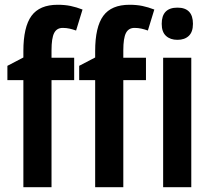

<svg xmlns="http://www.w3.org/2000/svg" viewBox="-20 -785 885 805"><path d="M291 -449H196V0H78V-449H11V-509L78 -544V-571Q78 -672 112 -718.5Q146 -765 222 -765Q252 -765 276 -760Q300 -755 326 -745L299 -657Q285 -662 271.5 -665Q258 -668 243 -668Q218 -668 207 -646.5Q196 -625 196 -574V-543H291ZM592 -449H497V0H379V-449H312V-509L379 -544V-571Q379 -672 413 -718.5Q447 -765 523 -765Q553 -765 577 -760Q601 -755 627 -745L600 -657Q586 -662 572.5 -665Q559 -668 544 -668Q519 -668 508 -646.5Q497 -625 497 -574V-543H592ZM724 -753Q789 -753 789 -685Q789 -651 771.5 -634.5Q754 -618 724 -618Q694 -618 676 -634.5Q658 -651 658 -685Q658 -753 724 -753ZM782 -543V0H664V-543Z"/></svg>

Font: Avrile Sans Condensed SemiBold
Style: Regular
Weight: 600
Width: 3
Designer: Monotype Design Team
Foundry: Monotype Imaging Inc.
Version: Version 2.001;September 10, 2019;FontCreator 11.5.0.2425 64-